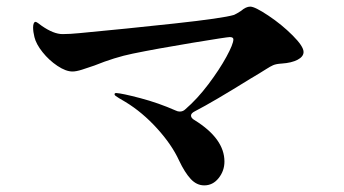

<svg xmlns="http://www.w3.org/2000/svg" viewBox="-20 -626 1040 580"><path d="M897 -469Q897 -455 879 -445.5Q861 -436 831 -434Q814 -433 805 -429Q796 -425 784.5 -417.5Q773 -410 766 -406L736 -388Q625 -319 569 -290Q557 -284 557 -277Q557 -269 568 -263Q658 -207 658 -138Q658 -110 640.5 -88Q623 -66 597 -66Q574 -66 556 -85.5Q538 -105 521 -141Q499 -189 454.5 -238Q410 -287 359 -318Q347 -325 339.5 -329.5Q332 -334 329 -336.5Q326 -339 326 -341Q326 -345 331 -345Q349 -344 404 -329.5Q459 -315 511 -292Q517 -289 523 -289Q533 -289 540 -296Q576 -327 609.5 -371.5Q643 -416 664 -454.5Q685 -493 685 -507Q685 -514 674 -514Q666 -514 560 -496.5Q454 -479 381 -464Q327 -453 265 -428Q245 -421 227.5 -415.5Q210 -410 199 -410Q179 -410 153.5 -427Q128 -444 108.5 -468.5Q89 -493 84 -514Q80 -530 80 -543Q80 -551 82 -555.5Q84 -560 87 -560Q90 -560 96 -555.5Q102 -551 106 -548Q142 -523 169 -523Q191 -523 221 -526Q360 -539 507 -555Q654 -571 687 -581Q694 -584 708 -593Q723 -606 736 -606Q750 -606 790.5 -579Q831 -552 864 -519Q897 -486 897 -469Z"/></svg>

Font: Shippori Mincho B1 ExtraBold
Style: Regular
Weight: 800
Designer: FONTDASU
Foundry: FONTDASU / Google Inc. / but / Adobe
Version: Version 3.110; ttfautohint (v1.8.3)